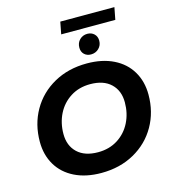

<svg xmlns="http://www.w3.org/2000/svg" viewBox="-144 -1140 1132 1268"><g transform="rotate(-15 422.0 -506.0)"><path d="M51 -292Q51 -411 105.5 -506.5Q160 -602 258.5 -657Q357 -712 484 -712Q589 -712 666 -674Q743 -636 784 -567Q825 -498 825 -408Q825 -289 770.5 -193.5Q716 -98 617.5 -43Q519 12 392 12Q287 12 210 -26Q133 -64 92 -133Q51 -202 51 -292ZM661 -399Q661 -479 611 -526.5Q561 -574 470 -574Q393 -574 335 -537Q277 -500 246 -438Q215 -376 215 -301Q215 -221 265 -173.5Q315 -126 406 -126Q483 -126 541 -163Q599 -200 630 -262Q661 -324 661 -399ZM464 -825Q464 -858 485.5 -879Q507 -900 538 -900Q566 -900 584.5 -882.5Q603 -865 603 -836Q603 -804 581 -783Q559 -762 528 -762Q500 -762 482 -779Q464 -796 464 -825ZM387 -1024H757L741 -941H371Z"/></g></svg>

Font: Idrija
Style: Bold Italic
Weight: 700
Italic angle: -11.3°
Designer: Julieta Ulanovsky
Foundry: Julieta Ulanovsky
Version: Version 7.200